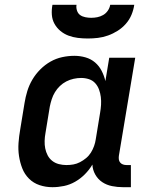

<svg xmlns="http://www.w3.org/2000/svg" viewBox="-20 -770 640 798"><path d="M198 8Q170 8 144.5 -0.5Q119 -9 100.5 -27.5Q82 -46 72.5 -70.5Q63 -95 59 -121.5Q55 -148 57 -176Q59 -204 64 -232L82 -342Q86 -367 93.5 -391.5Q101 -416 114.5 -439Q128 -462 147.5 -481.5Q167 -501 190 -514Q213 -527 238.5 -532.5Q264 -538 289 -538Q313 -538 335.5 -531.5Q358 -525 375 -510.5Q392 -496 402.5 -475.5Q413 -455 418 -433L434 -530H542L474 -122Q473 -114 474 -107Q475 -100 479.5 -94.5Q484 -89 491 -86.5Q498 -84 506 -84H524V8H491Q468 8 445.5 3.5Q423 -1 405 -13Q387 -25 376 -44.5Q365 -64 364 -86Q351 -64 332.5 -45.5Q314 -27 292 -14.5Q270 -2 246 3Q222 8 198 8ZM256 -84Q271 -84 285 -86.5Q299 -89 312.5 -96Q326 -103 338 -113Q350 -123 358 -136Q366 -149 371 -163Q376 -177 378 -191L396 -301Q399 -318 400 -334.5Q401 -351 399 -367Q397 -383 391.5 -398Q386 -413 375.5 -424.5Q365 -436 349.5 -441Q334 -446 317 -446Q302 -446 286 -442.5Q270 -439 255.5 -431.5Q241 -424 229 -412.5Q217 -401 208.5 -387Q200 -373 195 -357.5Q190 -342 187 -327L169 -217Q166 -201 165.5 -184.5Q165 -168 168 -153Q171 -138 178 -124.5Q185 -111 197 -101.5Q209 -92 224.5 -88Q240 -84 256 -84Q256 -84 256 -84Q256 -84 256 -84ZM345 -610Q324 -610 303.5 -612.5Q283 -615 264.5 -622Q246 -629 231 -641.5Q216 -654 206.5 -671Q197 -688 195.5 -708.5Q194 -729 198 -750H298Q296 -738 300 -726Q304 -714 313 -707.5Q322 -701 334.5 -698.5Q347 -696 359 -696Q372 -696 384.5 -698.5Q397 -701 408.5 -707.5Q420 -714 428 -725.5Q436 -737 438 -750H538Q535 -729 526.5 -708.5Q518 -688 503 -671Q488 -654 469 -642Q450 -630 429 -622.5Q408 -615 387 -612.5Q366 -610 345 -610Z"/></svg>

Font: Iosevka Curly Slab SmBdEx
Style: Italic
Weight: 600
Width: 7
Italic angle: -9°
Monospace: yes
Designer: Belleve Invis
Foundry: Belleve Invis
Version: Version 11.1.0; ttfautohint (v1.8.3)